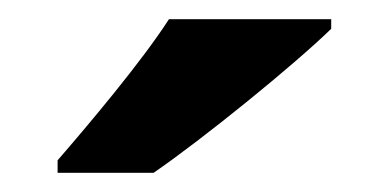

<svg xmlns="http://www.w3.org/2000/svg" viewBox="-20 -786 405 200"><path d="M325 -756V-766H156C127 -721 72 -656 40 -619V-606H140C191 -641 286 -718 325 -756Z"/></svg>

Font: Noto Sans Myanmar UI
Style: Bold
Weight: 700
Designer: Monotype Design Team
Foundry: Monotype Imaging Inc.
Version: Version 2.103